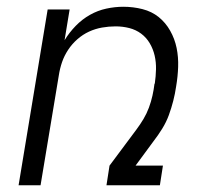

<svg xmlns="http://www.w3.org/2000/svg" viewBox="-20 -548 640 568"><path d="M35 0 121 -520H186L171 -429Q185 -452 204 -471.5Q223 -491 246 -504Q269 -517 294.5 -522.5Q320 -528 345 -528Q374 -528 401.5 -521Q429 -514 449.5 -497.5Q470 -481 483.5 -457Q497 -433 502.5 -406Q508 -379 507 -350Q506 -321 501 -292Q498 -271 492.5 -249.5Q487 -228 479.5 -207.5Q472 -187 460 -167.5Q448 -148 434 -130L381 -58H462L453 0H295L304 -58L383 -164Q395 -180 404.5 -196Q414 -212 420.5 -229.5Q427 -247 431 -265Q435 -283 437 -300L438 -301Q441 -322 441.5 -343Q442 -364 437.5 -383.5Q433 -403 423 -420Q413 -437 397.5 -448.5Q382 -460 362.5 -465Q343 -470 322 -470Q302 -470 282 -466.5Q262 -463 243.5 -454.5Q225 -446 209 -432Q193 -418 181.5 -400.5Q170 -383 163.5 -364Q157 -345 154 -325L100 0Z"/></svg>

Font: Iosevka Light Extended
Style: Italic
Weight: 300
Width: 7
Italic angle: -9°
Monospace: yes
Designer: Belleve Invis
Foundry: Belleve Invis
Version: Version 32.5.0; ttfautohint (v1.8.4)